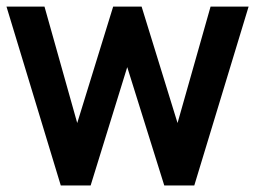

<svg xmlns="http://www.w3.org/2000/svg" viewBox="-33 -547 780 587"><path d="M610.8 -526.9H727.1L561 20H469.2L356 -341.8L244.1 20H152.8L-13.2 -526.9H103L203.1 -170.9L313 -526.9H399.9L509.8 -170.9Z"/></svg>

Font: D-DIN-PRO SemiBold
Style: Bold
Weight: 600
Designer: datto
Foundry: CyberFei
Version: Version 1.000;hotconv 1.0.109;makeotfexe 2.5.65596